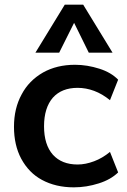

<svg xmlns="http://www.w3.org/2000/svg" viewBox="-20 -796 543 824"><path d="M297 8Q219 8 160 -24Q104 -54 71 -115Q40 -173 40 -252Q40 -331 73 -391Q104 -450 165 -485Q224 -518 302 -518Q354 -518 407 -501Q457 -485 487 -454L452 -366Q419 -393 384 -406Q349 -419 313 -419Q245 -419 207 -377Q169 -333 169 -254Q169 -175 207 -132Q245 -90 313 -90Q347 -90 384 -104Q419 -117 452 -144L487 -56Q455 -25 404 -9Q351 8 297 8ZM234 -570H132L258 -776H337L463 -570H361L298 -698Z"/></svg>

Font: PRinguin Sans
Style: Bold
Weight: 700
Designer: Vernon Adams
Foundry: Vernon Adams
Version: ""